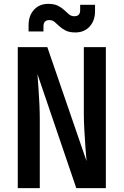

<svg xmlns="http://www.w3.org/2000/svg" viewBox="-20 -974 640 994"><path d="M72 0V-730H225L428 -140Q425 -172 422 -215.5Q419 -259 416.5 -304Q414 -349 414 -384V-730H528V0H375L174 -590Q176 -561 179 -520Q182 -479 184 -436Q186 -393 186 -357V0ZM370 -806Q339 -806 319.5 -816Q300 -826 287 -838.5Q274 -851 262.5 -860.5Q251 -870 235 -870Q205 -870 205 -837V-811H128V-844Q128 -893 156 -923.5Q184 -954 230 -954Q261 -954 280.5 -944Q300 -934 313 -921.5Q326 -909 337.5 -899.5Q349 -890 365 -890Q395 -890 395 -921V-949H472V-916Q472 -867 444 -836.5Q416 -806 370 -806Z"/></svg>

Font: NKDuy Mono
Style: Bold
Weight: 700
Monospace: yes
Designer: NKDuy
Foundry: NKDuy
Version: Version 2.251; ttfautohint (v1.8.4.7-5d5b)